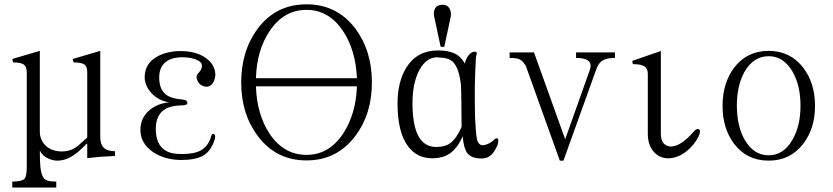

<svg xmlns="http://www.w3.org/2000/svg" viewBox="-20 -717 3807 878"><path d="M36.1 -447.3 40 -431.6Q75.2 -431.6 88.9 -421.9Q102.5 -411.1 102.5 -384.8V42Q102.5 87.9 92.8 99.6Q81.1 113.3 36.1 113.3V140.6H237.3V113.3Q210.9 113.3 199.2 109.4Q184.6 105.5 176.8 92.8Q168.9 79.1 165 49.8Q162.1 23.4 162.1 -28.3Q173.8 -3.9 203.1 8.8Q222.7 17.6 242.2 17.6Q280.3 17.6 317.4 -7.8Q338.9 -21.5 371.1 -54.7L378.9 -61.5V5.9Q417 2 440.4 0Q466.8 -2 505.9 -3.9V-25.4Q470.7 -25.4 454.1 -42Q438.5 -57.6 438.5 -89.8V-484.4L312.5 -447.3L316.4 -431.6Q351.6 -431.6 366.2 -421.9Q378.9 -412.1 378.9 -387.7V-87.9L362.3 -73.2Q335.9 -47.9 320.3 -39.1Q295.9 -24.4 263.7 -24.4Q220.7 -24.4 193.4 -46.9Q164.1 -71.3 162.1 -111.3V-484.4Z M815.4 -261.7Q765.6 -265.6 742.2 -282.2Q708 -305.7 708 -363.3Q708 -403.3 730.5 -426.8Q757.8 -455.1 813.5 -455.1Q849.6 -455.1 875 -445.3Q904.3 -434.6 903.3 -414.1Q903.3 -405.3 898.4 -397.5Q896.5 -393.6 889.6 -385.7Q881.8 -377 879.9 -372.1Q877 -362.3 882.8 -349.6Q886.7 -336.9 899.4 -328.1Q912.1 -320.3 925.8 -320.3Q940.4 -321.3 951.2 -334Q961.9 -347.7 964.8 -373Q964.8 -420.9 920.9 -452.1Q877 -483.4 806.6 -483.4Q743.2 -483.4 698.2 -458Q641.6 -425.8 641.6 -364.3Q641.6 -325.2 672.9 -291Q706.1 -255.9 753.9 -249Q699.2 -244.1 662.1 -211.9Q622.1 -176.8 622.1 -123Q622.1 -61.5 678.7 -22.5Q731.4 13.7 806.6 14.6Q874 14.6 908.2 -4.9Q946.3 -26.4 962.9 -83Q966.8 -101.6 957 -104.5Q947.3 -107.4 942.4 -83Q927.7 -45.9 898.4 -29.3Q868.2 -12.7 813.5 -12.7Q764.6 -11.7 737.3 -28.3Q692.4 -54.7 692.4 -127.9Q692.4 -192.4 736.3 -218.8Q766.6 -235.4 817.4 -235.4Q837.9 -236.3 836.9 -248Q835.9 -259.8 815.4 -261.7Z M1381.8 -697.3Q1242.2 -697.3 1159.2 -586.9Q1083 -485.4 1083 -339.8Q1083 -195.3 1159.2 -94.7Q1242.2 16.6 1381.8 16.6Q1520.5 16.6 1604.5 -94.7Q1680.7 -195.3 1680.7 -339.8Q1680.7 -485.4 1604.5 -586.9Q1520.5 -697.3 1381.8 -697.3ZM1150.4 -322.3H1612.3Q1607.4 -194.3 1548.8 -105.5Q1484.4 -8.8 1381.8 -8.8Q1277.3 -8.8 1212.9 -105.5Q1154.3 -194.3 1150.4 -322.3ZM1612.3 -359.4H1150.4Q1154.3 -489.3 1213.9 -576.2Q1278.3 -671.9 1381.8 -671.9Q1483.4 -671.9 1547.9 -576.2Q1606.4 -489.3 1612.3 -359.4Z M1979.5 -455.1 1984.4 -454.1Q2030.3 -454.1 2051.8 -433.6Q2079.1 -405.3 2087.9 -328.1Q2088.9 -318.4 2089.8 -245.1Q2090.8 -171.9 2090.8 -136.7Q2067.4 -83 2039.1 -62.5Q2014.6 -44.9 1974.6 -44.9Q1922.9 -44.9 1895.5 -90.8Q1866.2 -141.6 1866.2 -245.1Q1866.2 -336.9 1897.5 -396.5Q1929.7 -455.1 1979.5 -455.1ZM2095.7 -93.8Q2100.6 -38.1 2117.2 -16.6Q2135.7 7.8 2182.6 7.8Q2209 7.8 2226.6 -8.8Q2241.2 -22.5 2254.9 -52.7Q2262.7 -79.1 2254.9 -84Q2247.1 -87.9 2232.4 -71.3Q2221.7 -63.5 2210.9 -58.6Q2199.2 -53.7 2188.5 -52.7Q2167 -52.7 2161.1 -81.1Q2156.2 -100.6 2152.3 -179.7V-184.6Q2150.4 -268.6 2151.4 -330.1Q2152.3 -376 2156.2 -452.1L2158.2 -463.9Q2161.1 -472.7 2160.2 -475.6Q2159.2 -480.5 2149.4 -480.5Q2137.7 -480.5 2126 -467.8Q2111.3 -452.1 2105.5 -426.8Q2086.9 -460 2056.6 -473.6Q2028.3 -486.3 1982.4 -486.3Q1887.7 -486.3 1838.9 -409.2Q1797.9 -343.8 1797.9 -243.2Q1797.9 -111.3 1846.7 -46.9Q1887.7 6.8 1956.1 6.8Q2003.9 6.8 2036.1 -14.6Q2071.3 -38.1 2095.7 -93.8ZM2011.7 -502.9 2041 -639.6Q2044.9 -662.1 2035.2 -678.7Q2025.4 -695.3 2003.9 -695.3Q1979.5 -695.3 1969.7 -678.7Q1960.9 -663.1 1965.8 -639.6L1995.1 -502.9Z M2310.5 -477.5V-452.1Q2342.8 -452.1 2356.4 -445.3Q2371.1 -438.5 2384.8 -415L2540 17.6H2556.6L2709 -406.2Q2719.7 -432.6 2739.3 -442.4Q2757.8 -452.1 2792 -452.1V-477.5H2614.3V-452.1Q2654.3 -452.1 2670.9 -438.5Q2685.5 -425.8 2678.7 -401.4L2564.5 -80.1L2421.9 -477.5Z M2998 -482.4 2871.1 -438.5 2874 -423.8Q2913.1 -423.8 2928.7 -412.1Q2942.4 -401.4 2942.4 -378.9V-105.5Q2942.4 -52.7 2970.7 -21.5Q2997.1 6.8 3035.2 6.8Q3080.1 6.8 3122.1 -27.3Q3156.2 -55.7 3174.8 -93.8Q3186.5 -121.1 3175.8 -126Q3165 -130.9 3151.4 -114.3Q3123 -81.1 3095.7 -63.5Q3069.3 -46.9 3047.9 -46.9Q3026.4 -47.9 3013.7 -62.5Q3002 -78.1 3002 -105.5V-484.4Z M3495.1 -484.4Q3395.5 -484.4 3336.9 -407.2Q3284.2 -336.9 3284.2 -232.4Q3284.2 -129.9 3336.9 -59.6Q3395.5 17.6 3495.1 17.6Q3593.8 17.6 3653.3 -59.6Q3707 -129.9 3707 -232.4Q3707 -336.9 3653.3 -407.2Q3593.8 -484.4 3495.1 -484.4ZM3495.1 -460Q3562.5 -460 3603.5 -390.6Q3640.6 -327.1 3640.6 -233.4Q3640.6 -140.6 3603.5 -77.1Q3562.5 -6.8 3495.1 -6.8Q3426.8 -6.8 3385.7 -77.1Q3349.6 -140.6 3349.6 -233.4Q3349.6 -327.1 3385.7 -390.6Q3426.8 -460 3495.1 -460Z"/></svg>

Font: Batang
Style: Regular
Weight: 400
Version: Version 2.21